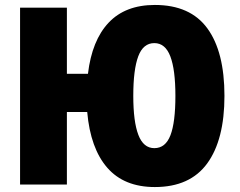

<svg xmlns="http://www.w3.org/2000/svg" viewBox="-20 -745 967 775"><path d="M605 10Q481 10 413 -68Q345 -146 332 -293H250V0H61V-714H250V-447H335Q351 -582 418.5 -653.5Q486 -725 605 -725Q748 -725 817 -630.5Q886 -536 886 -358Q886 -181 816.5 -85.5Q747 10 605 10ZM603 -147Q648 -147 668 -199Q688 -251 688 -358Q688 -464 667.5 -517.5Q647 -571 603 -571Q558 -571 538 -517.5Q518 -464 518 -358Q518 -254 538.5 -200.5Q559 -147 603 -147Z"/></svg>

Font: Noto Sans Display Black Narrow
Style: Regular
Weight: 900
Width: 4
Designer: Monotype Design team
Foundry: Monotype Imaging Inc.
Version: Version 1.000